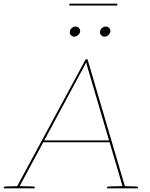

<svg xmlns="http://www.w3.org/2000/svg" viewBox="-34 -1022 814 1042"><path d="M53 0 431 -700H441L647 0H638Q636 0 634.5 -1.5Q633 -3 633 -5L439 -663Q438 -667 436 -674Q434 -681 434 -684Q433 -681 429 -674Q425 -667 423 -663L69 -5Q68 -3 66 -1.5Q64 0 61 0ZM59 0 60 -11H73L72 0ZM195 -250 198 -260H565L566 -250ZM626 0 627 -11H640L639 0ZM-14 0 -13 -5Q-13 -7 -10.5 -8.5Q-8 -10 -6 -10L71 -12V0ZM69 0 71 -12 148 -10Q150 -10 152.5 -8.5Q155 -7 155 -5L154 0ZM546 0 547 -5Q547 -7 549.5 -8.5Q552 -10 554 -10L631 -12V0ZM629 0 631 -12 708 -10Q710 -10 712.5 -8.5Q715 -7 715 -5L714 0ZM401 -850Q399 -840 389.5 -831.5Q380 -823 369 -823Q358 -823 350.5 -831.5Q343 -840 345 -850Q346 -862 355.5 -870Q365 -878 376 -878Q387 -878 394.5 -870Q402 -862 401 -850ZM565 -850Q563 -840 554 -831.5Q545 -823 533 -823Q522 -823 514.5 -831.5Q507 -840 509 -850Q510 -862 519.5 -870Q529 -878 540 -878Q551 -878 558.5 -870Q566 -862 565 -850ZM342 -992 343 -1002H603L602 -992Z"/></svg>

Font: Aleo Thin
Style: Italic
Weight: 250
Italic angle: -7°
Designer: Alessio Laiso
Foundry: Alessio Laiso
Version: Version 2.001;gftools[0.9.29]